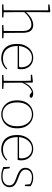

<svg xmlns="http://www.w3.org/2000/svg" viewBox="1070 -1858 801 2980"><g transform="rotate(90 1470.0 -367.5)"><path d="M48 0V-20L138 -25Q139 -51 139 -84.5Q139 -118 139.5 -151Q140 -184 140 -210V-716H49V-736L154 -748L170 -740L168 -598V-371Q224 -434 274 -458.5Q324 -483 368 -483Q424 -483 456.5 -445.5Q489 -408 489 -314V-210Q489 -183 489.5 -149.5Q490 -116 490.5 -83.5Q491 -51 491 -25L572 -20V0H369V-20L459 -25Q460 -51 460 -83.5Q460 -116 460.5 -149.5Q461 -183 461 -210V-315Q461 -392 433 -423.5Q405 -455 361 -455Q340 -455 310.5 -446.5Q281 -438 245 -414.5Q209 -391 168 -345V-210Q168 -184 168.5 -150.5Q169 -117 169.5 -84Q170 -51 170 -25L251 -20V0Z M873 -463Q823 -463 784 -435.5Q745 -408 721.5 -362.5Q698 -317 694 -263H1004Q1015 -263 1019.5 -271.5Q1024 -280 1024 -302Q1024 -344 1006.5 -380.5Q989 -417 955.5 -440Q922 -463 873 -463ZM884 13Q821 13 770.5 -12.5Q720 -38 690.5 -92.5Q661 -147 661 -233Q661 -309 690 -365Q719 -421 767 -452Q815 -483 873 -483Q931 -483 971.5 -457.5Q1012 -432 1033 -390Q1054 -348 1054 -299Q1054 -265 1048 -242H693Q694 -162 719 -111Q744 -60 788 -36.5Q832 -13 886 -13Q935 -13 975 -30.5Q1015 -48 1046 -80L1057 -69Q1026 -31 980.5 -9Q935 13 884 13Z M1143 0V-20L1233 -25Q1234 -51 1234 -84.5Q1234 -118 1234.5 -151Q1235 -184 1235 -210V-259Q1235 -312 1234.5 -360Q1234 -408 1232 -446H1139V-466L1251 -478L1261 -472L1263 -343Q1285 -404 1331.5 -443.5Q1378 -483 1431 -483Q1457 -483 1475 -475Q1493 -467 1497 -456Q1497 -428 1467 -428Q1454 -428 1443 -435Q1432 -442 1417 -455L1408 -463Q1320 -441 1263 -310V-210Q1263 -184 1263.5 -150.5Q1264 -117 1264.5 -84Q1265 -51 1265 -25L1359 -20V0Z M1754 13Q1701 13 1651 -13Q1601 -39 1569 -93.5Q1537 -148 1537 -233Q1537 -319 1569 -374Q1601 -429 1651 -456Q1701 -483 1754 -483Q1808 -483 1857.5 -456Q1907 -429 1939 -374Q1971 -319 1971 -233Q1971 -148 1939 -93.5Q1907 -39 1857.5 -13Q1808 13 1754 13ZM1754 -7Q1837 -7 1888 -67Q1939 -127 1939 -233Q1939 -339 1888 -401Q1837 -463 1754 -463Q1671 -463 1620 -401Q1569 -339 1569 -233Q1569 -127 1620 -67Q1671 -7 1754 -7Z M2287 -463Q2237 -463 2198 -435.5Q2159 -408 2135.5 -362.5Q2112 -317 2108 -263H2418Q2429 -263 2433.5 -271.5Q2438 -280 2438 -302Q2438 -344 2420.5 -380.5Q2403 -417 2369.5 -440Q2336 -463 2287 -463ZM2298 13Q2235 13 2184.5 -12.5Q2134 -38 2104.5 -92.5Q2075 -147 2075 -233Q2075 -309 2104 -365Q2133 -421 2181 -452Q2229 -483 2287 -483Q2345 -483 2385.5 -457.5Q2426 -432 2447 -390Q2468 -348 2468 -299Q2468 -265 2462 -242H2107Q2108 -162 2133 -111Q2158 -60 2202 -36.5Q2246 -13 2300 -13Q2349 -13 2389 -30.5Q2429 -48 2460 -80L2471 -69Q2440 -31 2394.5 -9Q2349 13 2298 13Z M2715 13Q2674 13 2641 5Q2608 -3 2572 -18L2569 -119H2591L2604 -30Q2626 -20 2652 -13.5Q2678 -7 2717 -7Q2787 -7 2822 -37Q2857 -67 2857 -111Q2857 -148 2834.5 -171.5Q2812 -195 2749 -217L2702 -234Q2649 -254 2616.5 -283.5Q2584 -313 2584 -362Q2584 -416 2624 -449.5Q2664 -483 2737 -483Q2778 -483 2807 -473.5Q2836 -464 2870 -443L2868 -354H2846L2839 -434Q2811 -451 2785.5 -457Q2760 -463 2734 -463Q2672 -463 2642 -434.5Q2612 -406 2612 -365Q2612 -326 2637.5 -303.5Q2663 -281 2713 -262L2764 -243Q2831 -218 2858 -189Q2885 -160 2885 -115Q2885 -63 2844 -25Q2803 13 2715 13Z"/></g></svg>

Font: Source Serif 4 ExtraLight
Style: Regular
Weight: 200
Designer: Frank Grießhammer
Foundry: Adobe
Version: Version 4.005;hotconv 1.1.0;makeotfexe 2.6.0